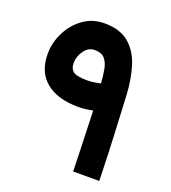

<svg xmlns="http://www.w3.org/2000/svg" viewBox="-122 -746 746 837"><g transform="rotate(20 250.5 -327.0)"><path d="M32.7 -444.3Q32.7 -495.6 56.4 -543.7Q80.1 -591.8 122.6 -622.8Q165 -653.8 220.7 -653.8Q293.9 -653.8 335.4 -618.2Q377 -582.5 395 -523.9Q413.1 -465.3 417 -396.5Q420.9 -317.4 424.1 -252.9Q427.2 -188.5 429.7 -127.9Q432.1 -67.4 433.6 0H312.5Q311.5 -35.6 310.1 -84.5Q308.6 -133.3 306.9 -184.6Q305.2 -235.8 303.7 -279.3Q291.5 -276.9 274.4 -274.4Q257.3 -272 235.8 -272Q140.1 -272 86.4 -316.2Q32.7 -360.4 32.7 -444.3ZM220.2 -529.8Q191.9 -529.8 172.4 -503.4Q152.8 -477.1 152.8 -444.3Q152.8 -419.9 168 -407Q183.1 -394 237.3 -394Q249.5 -394 266.6 -396.7Q283.7 -399.4 295.4 -401.9Q293 -438.5 287.4 -467.3Q281.7 -496.1 266.8 -512.9Q252 -529.8 220.2 -529.8Z"/></g></svg>

Font: Vazir FD
Style: Bold-FD
Weight: 700
Designer: Saber Rastikerdar
Foundry: Saber Rastikerdar
Version: Version 30.1.0